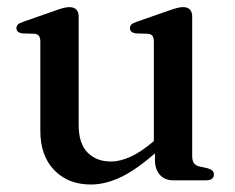

<svg xmlns="http://www.w3.org/2000/svg" viewBox="-20 -494 643 526"><path d="M404.5 -56.5V-90L401.5 -93V-379.5Q401.5 -390.5 397.8 -395.5Q394 -400.5 385.5 -401.5L351.5 -402.5Q343.5 -404 339.8 -407.5Q336 -411 336 -416.5Q336 -423 340.2 -427Q344.5 -431 355 -434.5L439.5 -464Q455 -469.5 464.5 -472Q474 -474.5 481.5 -474.5Q494 -474.5 500.2 -467.8Q506.5 -461 506.5 -449.5V-67.5Q506.5 -54 511.2 -47.2Q516 -40.5 526 -38L549 -33Q557.5 -30.5 561.8 -26.5Q566 -22.5 566 -16Q566 -8.5 560.5 -4.2Q555 0 544 0H454.5Q431.5 0 418 -15Q404.5 -30 404.5 -56.5ZM90.5 -135.5V-379.5Q90.5 -390.5 86.8 -395.5Q83 -400.5 74.5 -401.5L40.5 -402.5Q32.5 -404 28.8 -407.5Q25 -411 25 -416.5Q25 -423 29.2 -427Q33.5 -431 44 -434.5L128.5 -464Q144.5 -470 154 -472.2Q163.5 -474.5 170 -474.5Q182.5 -474.5 189 -467.8Q195.5 -461 195.5 -449.5V-151.5Q195.5 -101 219.8 -76.2Q244 -51.5 284 -51.5Q309 -51.5 337.5 -64.5Q366 -77.5 398.5 -105L419.5 -123L438.5 -104L417 -85Q358 -31.5 313.8 -10Q269.5 11.5 229 11.5Q166.5 11.5 128.5 -28Q90.5 -67.5 90.5 -135.5Z"/></svg>

Font: Fraunces 20pt
Style: Regular
Weight: 400
Version: Version 1.000;[b76b70a41]